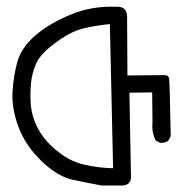

<svg xmlns="http://www.w3.org/2000/svg" viewBox="-20 -576 540 576"><path d="M285.2 -19.5Q241.2 -27.3 196.8 -37.1Q152.3 -46.9 104.5 -92.8Q56.6 -138.7 35.6 -194.8Q14.6 -251 17.6 -300.3Q20.5 -349.6 32.2 -391.1Q43.9 -432.6 84.5 -468.3Q125 -503.9 189.5 -531.2Q253.9 -558.6 328.1 -555.7Q361.3 -557.6 361.3 -525.4L362.3 -349.6L467.8 -350.6Q485.4 -352.5 487.3 -340.3Q489.3 -328.1 492.2 -168L485.4 -154.3Q475.6 -146.5 460.9 -147.5L447.3 -154.3Q434.6 -178.7 437.5 -209L436.5 -298.8L368.2 -297.9L373 -43Q371.1 -18.6 342.8 -19.5ZM319.3 -71.3 309.6 -503.9Q246.1 -497.1 213.9 -485.8Q181.6 -474.6 141.1 -443.8Q100.6 -413.1 88.4 -385.3Q76.2 -357.4 73.2 -328.6Q70.3 -299.8 71.8 -270.5Q73.2 -241.2 83 -214.4Q92.8 -187.5 111.8 -162.6Q130.9 -137.7 163.6 -113.8Q196.3 -89.8 236.8 -81.1Q277.3 -72.3 319.3 -71.3Z"/></svg>

Font: JasonHandwriting1
Style: Regular
Weight: 400
Version: Version 1.48.20